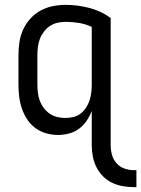

<svg xmlns="http://www.w3.org/2000/svg" viewBox="-20 -548 582 791"><path d="M532 223Q509 223 486 219Q463 215 442 205Q421 195 404.5 178.5Q388 162 377.5 141Q367 120 362.5 97Q358 74 358 51V-91Q350 -70 337 -50.5Q324 -31 305.5 -17.5Q287 -4 264.5 2Q242 8 219 8Q194 8 169.5 1Q145 -6 125 -21Q105 -36 91.5 -57Q78 -78 70 -101.5Q62 -125 59 -150Q56 -175 56 -200V-320Q56 -347 60 -374Q64 -401 75 -425.5Q86 -450 104.5 -470.5Q123 -491 146.5 -504Q170 -517 196.5 -522.5Q223 -528 250 -528Q299 -528 347.5 -515.5Q396 -503 436 -474V51Q436 71 441.5 90.5Q447 110 460.5 125Q474 140 493 146.5Q512 153 532 153H542V223ZM249 -62Q266 -62 282.5 -66Q299 -70 312 -80Q325 -90 334.5 -104.5Q344 -119 349 -134.5Q354 -150 356 -166.5Q358 -183 358 -200V-437Q333 -449 305.5 -453.5Q278 -458 250 -458Q233 -458 216 -454Q199 -450 185 -440.5Q171 -431 160.5 -417Q150 -403 144 -387Q138 -371 136 -354Q134 -337 134 -320V-200Q134 -183 136 -166Q138 -149 144 -133Q150 -117 160.5 -103Q171 -89 185 -79.5Q199 -70 215.5 -66Q232 -62 249 -62Z"/></svg>

Font: Iosevka SS18
Style: Regular
Weight: 400
Monospace: yes
Designer: Belleve Invis
Foundry: Belleve Invis
Version: Version 25.1.1; ttfautohint (v1.8.4)